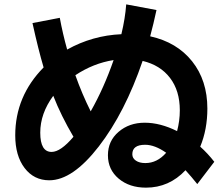

<svg xmlns="http://www.w3.org/2000/svg" viewBox="-20 -823 1040 892"><path d="M50.8 -194.3Q50.8 -376 182.6 -509.8Q158.2 -591.8 130.9 -715.8L257.8 -740.2Q271.5 -666 292 -592.8Q409.2 -658.2 543.9 -664.1Q561.5 -737.3 566.4 -802.7L707 -776.4Q693.4 -712.9 677.7 -654.3Q801.8 -627 872.6 -538.1Q943.4 -449.2 943.4 -318.4Q943.4 -221.7 910.2 -141.6Q945.3 -110.4 975.6 -71.3L896.5 32.2Q870.1 -1 841.8 -32.2Q765.6 48.8 658.2 48.8Q581.1 48.8 531.2 6.8Q481.4 -35.2 481.4 -101.6Q481.4 -168 530.8 -210.4Q580.1 -252.9 652.3 -252.9Q724.6 -252.9 802.7 -213.9Q815.4 -261.7 815.4 -310.5Q815.4 -401.4 770 -460.9Q724.6 -520.5 642.6 -540Q560.5 -299.8 439 -142.6Q317.4 14.6 209 14.6Q137.7 14.6 94.2 -42.5Q50.8 -99.6 50.8 -194.3ZM219.7 -117.2Q261.7 -117.2 321.3 -187.5Q263.7 -285.2 227.5 -377.9Q167 -295.9 167 -206.5Q167 -117.2 219.7 -117.2ZM330.1 -473.6Q361.3 -385.7 401.4 -305.7Q462.9 -414.1 507.8 -543.9Q414.1 -529.3 330.1 -473.6ZM594.7 -106.4Q594.7 -87.9 611.3 -76.7Q627.9 -65.4 655.3 -65.4Q710 -65.4 752 -113.3Q699.2 -150.4 654.3 -150.4Q594.7 -150.4 594.7 -106.4Z"/></svg>

Font: GenEi M Gothic v2 Bold
Style: Regular
Weight: 700
Version: Version 2.0